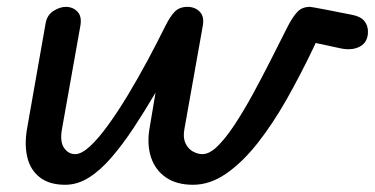

<svg xmlns="http://www.w3.org/2000/svg" viewBox="-20 -520 1064 545"><path d="M165 4.5Q120.5 4.5 93.5 -16.2Q66.5 -37 57.8 -72.5Q49 -108 56.5 -153L109.5 -454Q113.5 -477 131.5 -488.8Q149.5 -500.5 167 -500.5Q187 -500.5 200 -486.8Q213 -473 208 -446L156 -154Q149.5 -118 161.8 -100.2Q174 -82.5 193.5 -82.5Q211.5 -82.5 235.5 -104.8Q259.5 -127 287 -165Q314.5 -203 343 -250.2Q371.5 -297.5 398.8 -348.2Q426 -399 449.5 -446.5Q463 -473.5 476.2 -487Q489.5 -500.5 512 -500.5Q533.5 -500.5 547 -486.8Q560.5 -473 555.5 -446L503.5 -154Q499 -130 506.2 -114Q513.5 -98 527.2 -90.2Q541 -82.5 554.5 -82.5Q574.5 -82.5 597.5 -105Q620.5 -127.5 645.8 -165.8Q671 -204 697 -251.5Q723 -299 748.5 -349.5Q774 -400 797.5 -446.5Q812 -474 825 -487.2Q838 -500.5 860 -500.5Q862.5 -500.5 873.2 -498.5Q884 -496.5 909 -491.8Q934 -487 979 -478Q1003 -473.5 1013.8 -460.8Q1024.5 -448 1024.5 -430.5Q1024.5 -400.5 1002.2 -388.2Q980 -376 948 -382.5L876 -398L870 -385Q833.5 -308.5 793.8 -238.2Q754 -168 711 -113.5Q668 -59 622 -27.2Q576 4.5 528 4.5Q481.5 4.5 451.2 -16.2Q421 -37 409 -72.5Q397 -108 404 -153L421.5 -257Q390 -203.5 358.8 -156.2Q327.5 -109 296.2 -72.8Q265 -36.5 232.5 -16Q200 4.5 165 4.5Z"/></svg>

Font: Edu AU VIC WA NT Hand Medium
Style: Regular
Weight: 500
Version: Version 1.001